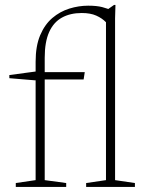

<svg xmlns="http://www.w3.org/2000/svg" viewBox="-20 -740 580 760"><path d="M157 -27 242 -15.5V0H42.5V-15.5L121 -27V-495.5Q121 -558 139 -600.5Q157 -643 187.2 -668.8Q217.5 -694.5 254.5 -706Q291.5 -717.5 329 -717.5Q362.5 -717.5 384.2 -712Q406 -706.5 424.5 -697.5L396.5 -696L431.5 -720.5H437L435.5 -667.5V-27L514 -15.5V0H321V-15.5L399.5 -27V-652Q384 -668 361 -678.2Q338 -688.5 303.5 -688.5Q258 -688.5 225 -670.2Q192 -652 174.5 -613Q157 -574 157 -511.5ZM315.5 -454.5 311 -425.5H143.5L119 -422L17 -430.5V-443L125.5 -457.5L138.5 -454.5Z"/></svg>

Font: Newsreader ExtraLight
Style: Regular
Weight: 250
Designer: Hugues Gentile
Foundry: Production Type
Version: Version 1.003